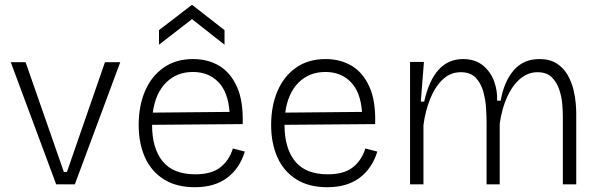

<svg xmlns="http://www.w3.org/2000/svg" viewBox="-20 -771 2510 803"><path d="M215 0 25 -511H87L247 -52H260L419 -511H483L293 0Z M795 12Q717 12 664.5 -21.5Q612 -55 586 -113.5Q560 -172 560 -248Q560 -328 586.5 -390Q613 -452 664 -488Q715 -524 788 -524Q849 -524 896.5 -496Q944 -468 971 -408Q998 -348 995 -252L616 -249V-248Q616 -151 660 -96.5Q704 -42 797 -42Q865 -42 902 -71.5Q939 -101 954 -150L1004 -137Q982 -66 929.5 -27Q877 12 795 12ZM787 -470Q719 -470 674.5 -425.5Q630 -381 619 -300L940 -303Q934 -386 893 -428Q852 -470 787 -470ZM645 -584V-645L783 -751L919 -645V-584L783 -691Z M1349 12Q1271 12 1218.5 -21.5Q1166 -55 1140 -113.5Q1114 -172 1114 -248Q1114 -328 1140.5 -390Q1167 -452 1218 -488Q1269 -524 1342 -524Q1403 -524 1450.5 -496Q1498 -468 1525 -408Q1552 -348 1549 -252L1170 -249V-248Q1170 -151 1214 -96.5Q1258 -42 1351 -42Q1419 -42 1456 -71.5Q1493 -101 1508 -150L1558 -137Q1536 -66 1483.5 -27Q1431 12 1349 12ZM1341 -470Q1273 -470 1228.5 -425.5Q1184 -381 1173 -300L1494 -303Q1488 -386 1447 -428Q1406 -470 1341 -470Z M1695 0V-512H1753L1740 -346H1754Q1794 -524 1916 -524Q1967 -524 1999.5 -497.5Q2032 -471 2046.5 -431Q2061 -391 2059 -350H2074Q2088 -430 2128.5 -477Q2169 -524 2236 -524Q2280 -524 2309 -505Q2338 -486 2354.5 -456.5Q2371 -427 2378.5 -395.5Q2386 -364 2388 -338Q2390 -312 2390 -300V0H2334V-284Q2334 -305 2331.5 -336Q2329 -367 2318.5 -397.5Q2308 -428 2287 -448.5Q2266 -469 2228 -469Q2188 -469 2155.5 -441.5Q2123 -414 2101 -365.5Q2079 -317 2070 -254V0H2015V-259Q2015 -282 2013 -317Q2011 -352 2001.5 -387Q1992 -422 1970 -445.5Q1948 -469 1907 -469Q1864 -469 1832 -439Q1800 -409 1779.5 -358.5Q1759 -308 1751 -248V0Z"/></svg>

Font: Bricolage Grotesque 10pt ExtraLight
Style: Regular
Weight: 200
Designer: Mathieu Triay
Foundry: Atelier Triay
Version: Version 1.000; ttfautohint (v1.8.4.7-5d5b);gftools[0.9.32]